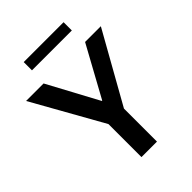

<svg xmlns="http://www.w3.org/2000/svg" viewBox="-241 -969 1086 1086"><g transform="rotate(-45 302.5 -425.5)"><path d="M240 0V-264L3 -686H143L306 -383H309L475 -686H601L364 -264V0ZM149 -785V-851H468V-785Z"/></g></svg>

Font: Chivo Medium
Style: Regular
Weight: 500
Designer: Hector Gatti
Foundry: Omnibus-Type
Version: Version 2.002